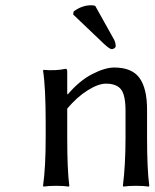

<svg xmlns="http://www.w3.org/2000/svg" viewBox="-20 -691 575 714"><path d="M374 -379.9Q345.7 -379.9 306.2 -355.2Q266.6 -330.6 230 -287.1V-180.2Q230 -57.1 237.8 0L235.8 2.9Q217.8 0 189 0Q160.2 0 142.1 2.9L140.1 0Q149.9 -67.9 149.9 -180.2V-233.9Q149.9 -366.7 140.1 -428.2L142.1 -431.2Q187.5 -427.2 224.1 -435.1Q230 -435.1 230 -424.8V-342.8L231.9 -339.8Q275.4 -391.1 323 -415.5Q370.6 -439.9 404.8 -439.9Q470.2 -439.9 498.5 -401.4Q526.9 -362.8 526.9 -282.2V-180.2Q526.9 -60.5 535.2 0L533.2 2.9Q514.6 0 485.8 0Q457 0 439 2.9L437 0Q446.8 -77.6 446.8 -180.2V-277.8Q446.8 -336.9 430.2 -358.4Q413.6 -379.9 374 -379.9ZM334 -669.4 404.3 -543.5Q410.2 -531.7 410.2 -519Q410.2 -515.1 405.5 -511.7Q400.9 -508.3 395 -508.3Q387.7 -508.3 366.2 -528.3L252 -637.2L253.9 -648.4Q284.7 -671.4 318.8 -671.4Q326.2 -671.4 334 -669.4Z"/></svg>

Font: Linear Smooth
Style: Regular
Weight: 400
Designer: Philipp H. Poll, Flanker
Foundry: Philipp H. Poll, reworked by Flanker
Version: Version 1.061 | FøM Fix